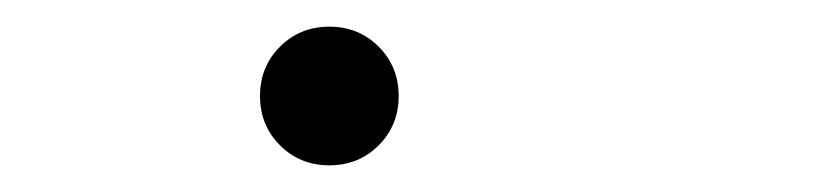

<svg xmlns="http://www.w3.org/2000/svg" viewBox="-20 -371 610 144"><path d="M264 -262Q249 -247 227 -247Q205 -247 190 -262Q175 -277 175 -299Q175 -321 190 -336Q205 -351 227 -351Q249 -351 264 -336Q279 -321 279 -299Q279 -277 264 -262Z"/></svg>

Font: League Mono Narrow Thin
Style: Regular
Weight: 100
Width: 3
Designer: Tyler Finck
Foundry: The League of Moveable Type / Tyler Finck
Version: Version 2.210